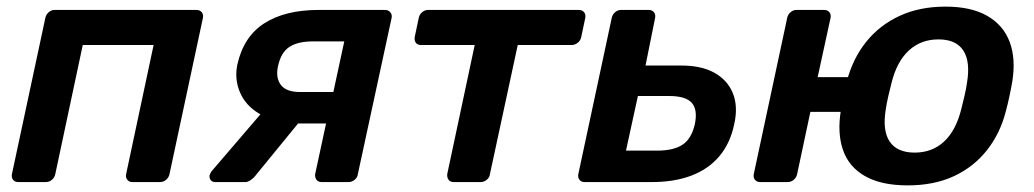

<svg xmlns="http://www.w3.org/2000/svg" viewBox="-20 -550 3123 580"><path d="M35 0Q25 0 19.5 -7Q14 -14 16 -24L117 -496Q119 -506 127 -513Q135 -520 145 -520H573Q584 -520 589.5 -513Q595 -506 593 -496L492 -24Q490 -14 482 -7Q474 0 463 0H380Q370 0 364.5 -7Q359 -14 361 -24L444 -414H230L147 -24Q145 -14 137 -7Q129 0 118 0Z M952 0Q941 0 936 -7Q931 -14 932 -24L965 -177H866L867 -182Q804 -182 762.5 -207Q721 -232 704.5 -272Q688 -312 697 -355Q716 -440 779 -480Q842 -520 943 -520H1143Q1153 -520 1159 -513Q1165 -506 1163 -496L1061 -24Q1060 -14 1051.5 -7Q1043 0 1033 0ZM630 0Q621 0 616.5 -6Q612 -12 613 -20Q614 -23 616 -27.5Q618 -32 622 -36L773 -212L896 -196L748 -15Q742 -9 735 -4.5Q728 0 720 0ZM887 -272H987L1020 -425H926Q880 -425 854.5 -408.5Q829 -392 820 -351Q812 -316 828 -294Q844 -272 887 -272Z M1351 0Q1340 0 1335 -7Q1330 -14 1331 -24L1414 -414H1252Q1241 -414 1236 -421Q1231 -428 1233 -439L1245 -496Q1247 -506 1255 -513Q1263 -520 1274 -520H1728Q1739 -520 1744.5 -513Q1750 -506 1748 -496L1736 -439Q1734 -428 1725.5 -421Q1717 -414 1706 -414H1544L1460 -24Q1459 -14 1450.5 -7Q1442 0 1432 0Z M1746 0Q1736 0 1730.5 -7Q1725 -14 1727 -24L1828 -496Q1830 -506 1838 -513Q1846 -520 1856 -520H1940Q1950 -520 1955.5 -513Q1961 -506 1959 -496L1930 -352H2032Q2097 -353 2137.5 -330.5Q2178 -308 2194 -268Q2210 -228 2198 -175Q2186 -117 2153 -78Q2120 -39 2068.5 -19.5Q2017 0 1949 0ZM1871 -95H1965Q2015 -95 2042 -113Q2069 -131 2079 -175Q2088 -218 2070 -239Q2052 -260 2001 -260H1907Z M2585 -212H2428L2388 -24Q2386 -14 2378 -7Q2370 0 2359 0H2276Q2266 0 2260.5 -7Q2255 -14 2257 -24L2358 -496Q2360 -506 2368 -513Q2376 -520 2386 -520H2469Q2480 -520 2485.5 -513Q2491 -506 2489 -496L2450 -317H2607ZM2722 10Q2642 10 2593 -18Q2544 -46 2526.5 -97Q2509 -148 2520 -216Q2522 -234 2528 -260Q2534 -286 2538 -304Q2556 -373 2596.5 -423.5Q2637 -474 2697.5 -502Q2758 -530 2836 -530Q2914 -530 2962.5 -502Q3011 -474 3030 -423.5Q3049 -373 3038 -304Q3035 -286 3029.5 -260Q3024 -234 3019 -216Q3002 -148 2962 -97Q2922 -46 2862 -18Q2802 10 2722 10ZM2743 -89Q2796 -89 2832 -122.5Q2868 -156 2884 -221Q2888 -236 2893.5 -260Q2899 -284 2901 -299Q2912 -364 2890 -397.5Q2868 -431 2815 -431Q2762 -431 2725.5 -397.5Q2689 -364 2673 -299Q2669 -284 2663.5 -260Q2658 -236 2656 -221Q2645 -156 2667.5 -122.5Q2690 -89 2743 -89Z"/></svg>

Font: Rubik Light Medium
Style: Italic
Weight: 500
Italic angle: -12°
Version: Version 2.104